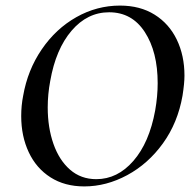

<svg xmlns="http://www.w3.org/2000/svg" viewBox="-20 -656 694 688"><path d="M56 -240Q56 -278 63 -313Q79 -405 129.5 -479Q180 -553 253.5 -594.5Q327 -636 410 -636Q482 -636 534 -603.5Q586 -571 613.5 -514Q641 -457 641 -385Q641 -357 634 -313Q617 -216 564 -142.5Q511 -69 436 -28.5Q361 12 282 12Q212 12 161 -20.5Q110 -53 83 -110.5Q56 -168 56 -240ZM536 -260Q545 -311 545 -358Q545 -470 499 -541Q453 -612 371 -612Q293 -612 236.5 -546Q180 -480 160 -366Q151 -318 151 -271Q151 -199 171.5 -140.5Q192 -82 231 -48Q270 -14 325 -14Q401 -14 458 -79.5Q515 -145 536 -260Z"/></svg>

Font: Cormorant Garamond SemiBold
Style: Italic
Weight: 600
Italic angle: -10°
Designer: Christian Thalmann (Catharsis Fonts)
Foundry: Catharsis Fonts
Version: Version 4.000